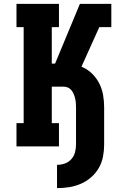

<svg xmlns="http://www.w3.org/2000/svg" viewBox="-20 -755 640 990"><path d="M274 215V95Q295 95 314.5 88Q334 81 347.5 66Q361 51 366.5 31Q372 11 372 -10V-202Q372 -213 371 -224.5Q370 -236 367.5 -247Q365 -258 360.5 -269Q356 -280 349 -289Q342 -298 331.5 -303Q321 -308 309 -308H247V-120H284V0H65V-120H102V-615H65V-735H284V-615H247V-427H264L392 -735H554V-615H492L400 -411Q430 -399 453.5 -376.5Q477 -354 491.5 -325.5Q506 -297 511.5 -265.5Q517 -234 517 -202V-10Q517 22 511 53Q505 84 489.5 111Q474 138 450 159Q426 180 397 192.5Q368 205 337 210Q306 215 274 215Z"/></svg>

Font: Iosevka Etoile Heavy
Style: Regular
Weight: 900
Designer: Belleve Invis
Foundry: Belleve Invis
Version: Version 22.1.2; ttfautohint (v1.8.4)